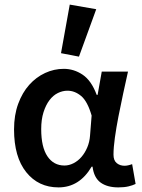

<svg xmlns="http://www.w3.org/2000/svg" viewBox="-20 -802 618 834"><path d="M234 12Q147 12 94 -54Q41 -120 41 -240Q41 -302 59 -351Q77 -400 107 -433.5Q137 -467 176 -485Q215 -503 257 -503Q301 -503 339 -477.5Q377 -452 400 -390H404L422 -491H536Q526 -446 515 -395.5Q504 -345 494.5 -296Q485 -247 479 -204Q473 -161 473 -130Q473 -105 487 -93.5Q501 -82 521 -82Q535 -82 554 -89L569 -3Q557 3 538.5 7.5Q520 12 494 12Q446 12 417 -9Q388 -30 382 -78H378Q325 12 234 12ZM260 -83Q280 -83 299.5 -93Q319 -103 334 -120.5Q349 -138 359 -161.5Q369 -185 371 -212L378 -300Q360 -362 332.5 -385Q305 -408 273 -408Q252 -408 231.5 -398Q211 -388 195 -367Q179 -346 169 -314.5Q159 -283 159 -241Q159 -163 186 -123Q213 -83 260 -83ZM245 -571 283 -782 398 -762 323 -556Z"/></svg>

Font: TT Toshiba Sans Medium
Style: Regular
Weight: 500
Designer: Paul D. Hunt
Foundry: Toshiba Corporation
Version: Version 2.020;PS 2.000;hotconv 1.0.86;makeotf.lib2.5.63406